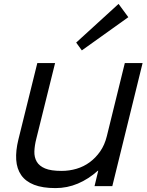

<svg xmlns="http://www.w3.org/2000/svg" viewBox="-20 -953 753 983"><path d="M637 -865 399 -695 370 -735 587 -933ZM555 0H464L483 -79H481Q433 -36 378.5 -13Q324 10 264 10Q198 10 154.5 -7Q111 -24 88.5 -56.5Q66 -89 63 -135Q60 -181 74 -238L171 -630H262L166 -243Q157 -208 156 -178Q155 -148 168 -125.5Q181 -103 211 -90.5Q241 -78 295 -78Q335 -78 372 -89Q409 -100 439.5 -122.5Q470 -145 493 -178Q516 -211 527 -256L619 -630H710Z"/></svg>

Font: TypoPRO Sinkin Sans
Style: 400 Italic
Weight: 400
Italic angle: -112°
Designer: Keith Bates
Foundry: K-Type
Version: Sinkin Sans (version 1.0)  by Keith Bates   •   © 2014   www